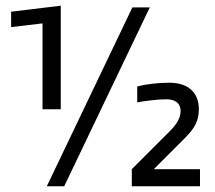

<svg xmlns="http://www.w3.org/2000/svg" viewBox="-20 -653 755 673"><path d="M193 -270H129V-571L19 -558V-612L193 -633ZM505 -627 205 0H144L444 -627ZM681 -60V0H442V-60L579 -197Q597 -216 605 -232Q613 -248 613 -264Q613 -284 600 -294.5Q587 -305 563 -305Q540 -305 506.5 -301Q473 -297 461 -294V-350Q484 -356 513.5 -359.5Q543 -363 573 -363Q623 -363 650 -338.5Q677 -314 677 -270Q677 -242 666.5 -219.5Q656 -197 631 -172L519 -60Z"/></svg>

Font: Blinker
Style: Regular
Weight: 400
Designer: Juergen Huber
Foundry: supertype
Version: Version 1.017;hotconv 1.0.117;makeotfexe 2.5.65602